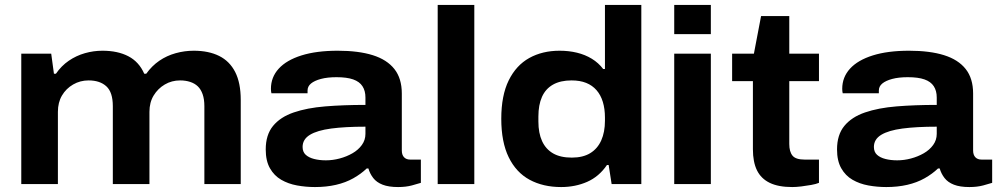

<svg xmlns="http://www.w3.org/2000/svg" viewBox="-20 -744 4032 776"><path d="M66 0V-527H187L198 -446H206Q228 -478 258 -498.5Q288 -519 323 -529Q358 -539 394 -539Q456 -539 499 -516.5Q542 -494 563 -446H571Q594 -478 624 -498.5Q654 -519 690 -529Q726 -539 763 -539Q823 -539 865.5 -518Q908 -497 930.5 -453Q953 -409 953 -340V0H806V-315Q806 -343 799 -363Q792 -383 779.5 -395Q767 -407 748.5 -413Q730 -419 708 -419Q674 -419 646 -402.5Q618 -386 601 -358Q584 -330 584 -292V0H436V-315Q436 -343 429.5 -363Q423 -383 410 -395Q397 -407 379 -413Q361 -419 338 -419Q304 -419 275.5 -402.5Q247 -386 230.5 -358Q214 -330 214 -292V0Z M1253 12Q1216 12 1180.5 5.5Q1145 -1 1116.5 -17.5Q1088 -34 1071 -64Q1054 -94 1054 -140Q1054 -199 1083.5 -235Q1113 -271 1167 -289.5Q1221 -308 1294.5 -314Q1368 -320 1457 -320V-350Q1457 -377 1445 -395.5Q1433 -414 1407.5 -423Q1382 -432 1340 -432Q1303 -432 1277 -425Q1251 -418 1237 -406.5Q1223 -395 1223 -378V-367H1077Q1076 -371 1075.5 -375.5Q1075 -380 1075 -385Q1075 -432 1106.5 -466.5Q1138 -501 1198.5 -520Q1259 -539 1345 -539Q1429 -539 1486.5 -521Q1544 -503 1574 -465Q1604 -427 1604 -366V-136Q1604 -118 1613 -108.5Q1622 -99 1638 -99H1681V-5Q1669 -1 1644.5 5.5Q1620 12 1589 12Q1551 12 1526.5 2.5Q1502 -7 1488.5 -24.5Q1475 -42 1469 -63H1462Q1439 -41 1408 -23.5Q1377 -6 1338 3Q1299 12 1253 12ZM1297 -96Q1325 -96 1353 -103.5Q1381 -111 1404.5 -124.5Q1428 -138 1442.5 -158Q1457 -178 1457 -203V-232Q1375 -232 1318.5 -224.5Q1262 -217 1232.5 -199Q1203 -181 1203 -150Q1203 -130 1215.5 -118.5Q1228 -107 1249.5 -101.5Q1271 -96 1297 -96Z M1749 0V-724H1897V0Z M2248 12Q2175 12 2120.5 -17.5Q2066 -47 2036 -108.5Q2006 -170 2006 -264Q2006 -358 2036 -419Q2066 -480 2119 -509.5Q2172 -539 2242 -539Q2279 -539 2312 -531Q2345 -523 2372 -506.5Q2399 -490 2418 -465H2425V-724H2572V0H2452L2440 -77H2433Q2401 -30 2353 -9Q2305 12 2248 12ZM2291 -107Q2336 -107 2365.5 -125Q2395 -143 2410 -176.5Q2425 -210 2425 -256V-269Q2425 -304 2416.5 -332Q2408 -360 2391 -379.5Q2374 -399 2349 -409Q2324 -419 2290 -419Q2245 -419 2215 -402Q2185 -385 2170.5 -352.5Q2156 -320 2156 -273V-253Q2156 -206 2171 -173.5Q2186 -141 2215.5 -124Q2245 -107 2291 -107Z M2705 -606V-724H2853V-606ZM2705 0V-527H2853V0Z M3182 12Q3126 12 3091 -5Q3056 -22 3039.5 -55.5Q3023 -89 3023 -141V-416H2939V-527H3027L3056 -679H3170V-527H3290V-416H3170V-162Q3170 -131 3183 -115Q3196 -99 3232 -99H3290V-5Q3278 0 3258.5 3.5Q3239 7 3218.5 9.5Q3198 12 3182 12Z M3562 12Q3525 12 3489.5 5.5Q3454 -1 3425.5 -17.5Q3397 -34 3380 -64Q3363 -94 3363 -140Q3363 -199 3392.5 -235Q3422 -271 3476 -289.5Q3530 -308 3603.5 -314Q3677 -320 3766 -320V-350Q3766 -377 3754 -395.5Q3742 -414 3716.5 -423Q3691 -432 3649 -432Q3612 -432 3586 -425Q3560 -418 3546 -406.5Q3532 -395 3532 -378V-367H3386Q3385 -371 3384.5 -375.5Q3384 -380 3384 -385Q3384 -432 3415.5 -466.5Q3447 -501 3507.5 -520Q3568 -539 3654 -539Q3738 -539 3795.5 -521Q3853 -503 3883 -465Q3913 -427 3913 -366V-136Q3913 -118 3922 -108.5Q3931 -99 3947 -99H3990V-5Q3978 -1 3953.5 5.5Q3929 12 3898 12Q3860 12 3835.5 2.5Q3811 -7 3797.5 -24.5Q3784 -42 3778 -63H3771Q3748 -41 3717 -23.5Q3686 -6 3647 3Q3608 12 3562 12ZM3606 -96Q3634 -96 3662 -103.5Q3690 -111 3713.5 -124.5Q3737 -138 3751.5 -158Q3766 -178 3766 -203V-232Q3684 -232 3627.5 -224.5Q3571 -217 3541.5 -199Q3512 -181 3512 -150Q3512 -130 3524.5 -118.5Q3537 -107 3558.5 -101.5Q3580 -96 3606 -96Z"/></svg>

Font: Archivo SemiExpanded
Style: Bold
Weight: 700
Width: 6
Designer: Hector Gatti
Foundry: Omnibus-Type
Version: Version 2.001